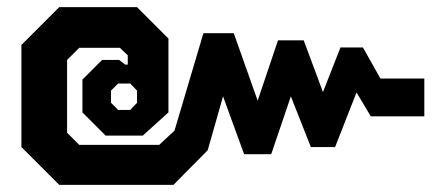

<svg xmlns="http://www.w3.org/2000/svg" viewBox="-20 -546 1229 538"><path d="M40 -134V-420L146 -526H364L452 -438V-231L380 -166H276L211 -231V-323L266 -378H314L331 -365H338V-391L316 -412H202L168 -378V-174L202 -140H426L469 -180L550 -453H635L702 -264L759 -433H831L885 -288L934 -413H997L1046 -326H1169V-220H1019L979 -287L919 -134H851L795 -276L740 -114H664L605 -276L562 -125L466 -28H146ZM345 -238 364 -258V-292L345 -312H311L291 -292V-258L311 -238Z"/></svg>

Font: Chakra Petch
Style: Bold
Weight: 700
Designer: Katatrad Aksorn Co.,Ltd.
Foundry: Cadson Demak Co.,Ltd.
Version: Version 1.000; ttfautohint (v1.6)